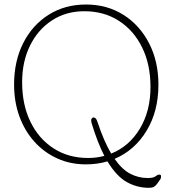

<svg xmlns="http://www.w3.org/2000/svg" viewBox="-20 -732 784 872"><path d="M370.5 -711.5Q466.5 -711.5 540.8 -664.5Q615 -617.5 657.2 -535.2Q699.5 -453 699.5 -347.5Q699.5 -226.5 645.5 -137.8Q591.5 -49 500.5 -10.5Q533.5 37 571 56.8Q608.5 76.5 651 76.5Q676.5 76.5 686 68.8Q695.5 61 703 61Q711.5 61 711.5 68.5Q711.5 72 710.8 76Q710 80 705.5 86L693 103.5Q687 112 679 116.5Q671 121 656.5 121Q602.5 121 555.8 94.8Q509 68.5 468 1Q421.5 14.5 370 14.5Q299.5 14.5 240 -12.5Q180.5 -39.5 136.5 -88.2Q92.5 -137 68.2 -203.2Q44 -269.5 44 -348Q44 -455 85.8 -537Q127.5 -619 201.2 -665.2Q275 -711.5 370.5 -711.5ZM395.5 -174.5Q392.5 -186 395.8 -192.2Q399 -198.5 405.5 -198.5Q410.5 -198.5 414.8 -194Q419 -189.5 423 -177.5Q452 -90 485 -34.5Q566.5 -67 615 -147.2Q663.5 -227.5 663.5 -337Q663.5 -439 625.5 -516.5Q587.5 -594 519.8 -637.5Q452 -681 363 -681Q280 -681 216.2 -639.5Q152.5 -598 116.5 -525.2Q80.5 -452.5 80.5 -358.5Q80.5 -256.5 118.2 -179Q156 -101.5 223.5 -58Q291 -14.5 380 -14.5Q418.5 -14.5 454 -24Q422.5 -85 395.5 -174.5Z"/></svg>

Font: Fraunces 72pt SuperSoft Thin
Style: Regular
Weight: 100
Version: Version 1.000;[b76b70a41]